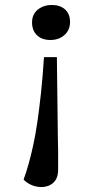

<svg xmlns="http://www.w3.org/2000/svg" viewBox="-20 -542 382 773"><path d="M213 18Q214 40 214 61.5Q214 83 214 103.5Q214 124 214 142Q214 165 205.5 180Q197 195 181.5 203Q166 211 146 211Q125 211 106 202.5Q87 194 75 181Q86 151 95.5 117Q105 83 114 41.5Q123 0 130.5 -51.5Q138 -103 145 -167.5Q152 -232 157 -312H209ZM262 -454Q262 -421 239.5 -401Q217 -381 183 -381Q149 -381 129 -400Q109 -419 109 -452Q109 -474 119.5 -489.5Q130 -505 148.5 -513.5Q167 -522 188 -522Q222 -522 242 -504Q262 -486 262 -454Z"/></svg>

Font: Literata 18pt Medium
Style: Italic
Weight: 500
Italic angle: -2°
Designer: Latin by Veronika Burian and Jose Scaglione. Greek by Irene Vlachou. Cyrillic by Vera Evstafieva
Foundry: TypeTogether
Version: Version 3.103;gftools[0.9.29]